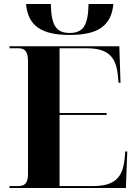

<svg xmlns="http://www.w3.org/2000/svg" viewBox="-20 -947 693 967"><path d="M331 -771C475 -771 541 -818 551 -927H426C424 -819 399 -781 331 -781C263 -781 238 -819 236 -927H111C121 -818 187 -771 331 -771ZM28 0H614L621 -184H611L608 -151C599 -49 554 -10 448 -10H280V-368H517V-378H280V-704H414C521 -704 565 -665 574 -564L577 -530H587L581 -714H28V-704H70C99 -704 121 -696 121 -639V-70C121 -17 98 -10 70 -10H28Z"/></svg>

Font: Noto Serif Display
Style: Bold
Weight: 700
Designer: Monotype Design Team
Foundry: Monotype Imaging Inc.
Version: Version 2.009